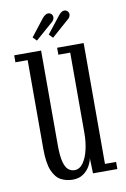

<svg xmlns="http://www.w3.org/2000/svg" viewBox="-79 -714 508 773"><g transform="rotate(-10 175.0 -328.0)"><path d="M155 11Q129.5 11 107.8 -0.2Q86 -11.5 72.8 -42.2Q59.5 -73 59.5 -132.5V-494.5H9.5V-523H119.5V-137.5Q119.5 -92 126 -67.8Q132.5 -43.5 143.8 -34.5Q155 -25.5 169 -25.5Q190 -25.5 204.5 -46Q219 -66.5 226.2 -98.5Q233.5 -130.5 233.5 -165V-494.5H185V-523H293.5V-29H339V0H239.5L237.5 -62.5Q235 -47 225.2 -30Q215.5 -13 198.2 -1Q181 11 155 11ZM176 -565.5 161 -581 214.5 -649Q221 -657.5 227 -661.5Q233 -665.5 239 -665.5Q246.5 -665.5 252 -660.2Q257.5 -655 257.5 -647Q257.5 -634.5 242.5 -624ZM110 -565.5 95 -581 148 -649Q155 -657.5 161 -661.5Q167 -665.5 173 -665.5Q180.5 -665.5 186 -660.2Q191.5 -655 191.5 -647Q191.5 -634.5 177 -624Z"/></g></svg>

Font: Imbue 24pt Light
Style: Regular
Weight: 300
Designer: Tyler Finck
Foundry: Etcetera Type Company
Version: Version 1.102